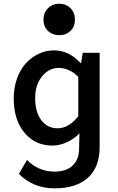

<svg xmlns="http://www.w3.org/2000/svg" viewBox="-20 -795 640 1037"><path d="M299.8 -605Q263.2 -605 239 -628.2Q214.8 -651.4 214.8 -689Q214.8 -726.6 239.3 -750.7Q263.7 -774.9 299.8 -774.9Q336.9 -774.9 360.8 -750.7Q384.8 -726.6 384.8 -689Q384.8 -651.4 360.8 -628.2Q336.9 -605 299.8 -605ZM274.9 222.2Q158.7 222.2 82 144L126 68.8Q187.5 131.8 274.9 131.8Q337.4 131.8 372.1 99.4Q406.7 66.9 407.2 7.8L409.2 -75.2Q381.3 -45.4 342 -27.1Q302.7 -8.8 263.2 -8.8Q169.4 -8.8 111.8 -78.4Q54.2 -147.9 54.2 -263.2Q54.2 -321.3 71.8 -370.6Q89.4 -419.9 119.4 -452.9Q149.4 -485.8 189 -504.4Q228.5 -522.9 272 -522.9Q352.1 -522.9 414.1 -455.1H418L426.8 -509.8H518.1V0Q518.1 107.4 455.3 164.8Q392.6 222.2 274.9 222.2ZM291 -102.1Q351.1 -102.1 402.8 -167V-379.9Q354.5 -428.2 295.9 -428.2Q244.6 -428.2 207.3 -382.6Q169.9 -336.9 169.9 -265.1Q169.9 -189.9 202.9 -146Q235.8 -102.1 291 -102.1Z"/></svg>

Font: Office Code Pro Medium
Style: Regular
Weight: 500
Designer: Nathan Rutzky & Paul D. Hunt
Foundry: Adobe Systems Incorporated
Version: Version 1.004;PS 001.004;hotconv 1.0.70;makeotf.lib2.5.58329